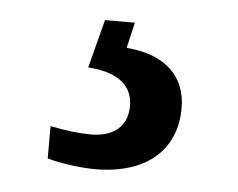

<svg xmlns="http://www.w3.org/2000/svg" viewBox="-32 -45 397 320"><g transform="rotate(5 166.5 115.5)"><path d="M137 240C222 240 272 197 272 126C272 73 237 39 172 34L182 -9H132L111 72C154 75 186 91 186 130C186 164 163 183 125 183C107 183 81 180 57 175V229C81 236 116 240 137 240Z"/></g></svg>

Font: Noto Serif Vithkuqi Medium
Style: Regular
Weight: 500
Version: Version 1.005